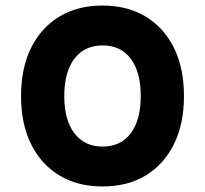

<svg xmlns="http://www.w3.org/2000/svg" viewBox="-20 -654 740 693"><path d="M350 19Q260 19 194 -21Q128 -61 92 -134Q56 -207 56 -307Q56 -408 92 -481Q128 -554 194 -594Q260 -634 350 -634Q440 -634 506 -594Q572 -554 608 -481Q644 -408 644 -307Q644 -207 608 -134Q572 -61 506.5 -21Q441 19 350 19ZM350 -125Q416 -125 452 -173Q488 -221 488 -307Q488 -394 452 -442Q416 -490 350 -490Q285 -490 248.5 -442Q212 -394 212 -307Q212 -221 248.5 -173Q285 -125 350 -125Z"/></svg>

Font: Martian Mono
Style: Bold
Weight: 700
Designer: Roman Shamin
Foundry: Evil Martians
Version: Version 1.000